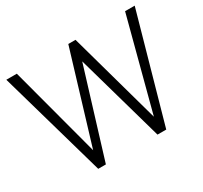

<svg xmlns="http://www.w3.org/2000/svg" viewBox="-147 -915 1176 1115"><g transform="rotate(-30 441.0 -357.5)"><path d="M214.4 0 10.7 -714.8H81.1L242.7 -108.4L426.3 -714.8H474.6L645.5 -100.6L807.1 -714.8H871.6L670.4 0H611.8L445.8 -586.9L265.6 0Z"/></g></svg>

Font: Pontano Sans Light
Style: Regular
Weight: 300
Designer: Vernon Adams
Foundry: Vernon Adams
Version: Version 2.001